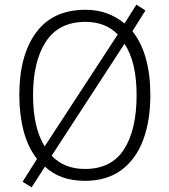

<svg xmlns="http://www.w3.org/2000/svg" viewBox="-20 -833 726 825"><path d="M626 -424Q626 -315 595.5 -232.5Q565 -150 502.5 -103Q440 -56 345 -56Q291 -56 248 -71.5Q205 -87 173 -117L116 -28L77 -52L139 -150Q100 -200 81.5 -270Q63 -340 63 -425Q63 -595 135 -693Q207 -791 347 -791Q398 -791 440 -775.5Q482 -760 515 -732L566 -813L605 -788L549 -699Q626 -602 626 -424ZM122 -424Q122 -284 172 -204L486 -685Q433 -739 347 -739Q233 -739 177.5 -654.5Q122 -570 122 -424ZM567 -424Q567 -566 515 -645L202 -164Q256 -107 345 -107Q459 -107 513 -191.5Q567 -276 567 -424Z"/></svg>

Font: Noto Sans Malayalam UI SemiCondensed Light
Style: Regular
Weight: 300
Width: 4
Designer: Jelle Bosma - Monotype Design Team
Foundry: Monotype Imaging Inc.
Version: Version 2.104; ttfautohint (v1.8.4.7-5d5b)